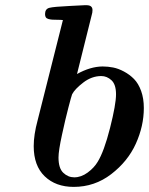

<svg xmlns="http://www.w3.org/2000/svg" viewBox="-20 -714 578 745"><path d="M110.8 -147Q110.8 -190.9 126 -247.1L194.8 -520Q216.8 -606.9 224.1 -636.2Q215.3 -637.2 202.6 -637.2Q189.9 -637.2 182.9 -637.7Q175.8 -638.2 168.5 -640.1Q161.1 -642.1 158 -646.5Q154.8 -650.9 154.8 -659.2Q154.8 -679.2 171.4 -683.6Q188 -688 251 -690.9Q286.1 -692.9 308.1 -693.8H315.9Q338.9 -693.8 338.9 -674.8Q338.9 -665 335.9 -655.8L278.8 -426.8Q330.6 -455.6 377.9 -456.1Q398.9 -456.1 418.9 -452.1Q439 -448.2 460.9 -436.5Q482.9 -424.8 500 -407.5Q517.1 -390.1 527.6 -361.1Q538.1 -332 538.1 -294.9Q538.1 -225.1 507.1 -156.5Q476.1 -87.9 411.6 -38.3Q347.2 11.2 266.1 11.2Q196.3 11.2 153.6 -29.8Q110.8 -70.8 110.8 -147ZM207 -103Q207 -61 225.6 -43.5Q244.1 -25.9 268.1 -25.9Q294.9 -25.9 320.1 -44.4Q345.2 -63 358.9 -85.9Q383.8 -126 407 -217.5Q430.2 -309.1 430.2 -348.1Q430.2 -386.2 412.6 -402.6Q395 -418.9 373 -418.9Q335.9 -418.9 303 -393.6Q270 -368.2 259.8 -348.1Q256.8 -340.3 245.4 -296.6Q233.9 -252.9 220.5 -190.9Q207 -128.9 207 -103Z"/></svg>

Font: CMU Serif
Style: BoldItalic
Weight: 700
Italic angle: -14.04°
Version: Version 0.7.0